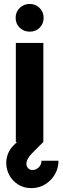

<svg xmlns="http://www.w3.org/2000/svg" viewBox="-20 -717 316 970"><path d="M60 -500H199V0H60ZM130 -557Q100 -557 79.5 -577Q59 -597 59 -627Q59 -656.5 79.5 -676.8Q100 -697 130 -697Q159.5 -697 180 -676.8Q200.5 -656.5 200.5 -627Q200.5 -597 180.5 -577Q160.5 -557 130 -557ZM137.5 233.5Q99 233 70.8 214.8Q42.5 196.5 27 167.5Q11.5 138.5 11.5 106Q11.5 82.5 20.5 59.5Q29.5 36.5 48.5 17.5L132.5 -66.5L199 0Q168 31 140.8 58.5Q113.5 86 113.5 111.5Q113.5 123 121.5 132.2Q129.5 141.5 143 142Q162 142 175.8 128.5Q189.5 115 189.5 95H275.5Q275.5 132 257.5 163.5Q239.5 195 208.2 214.2Q177 233.5 137.5 233.5Z"/></svg>

Font: Urbanist ExtraBold
Style: Regular
Weight: 800
Designer: Corey Hu
Foundry: Corey Hu
Version: Version 1.330; ttfautohint (v1.8.4.7-5d5b)